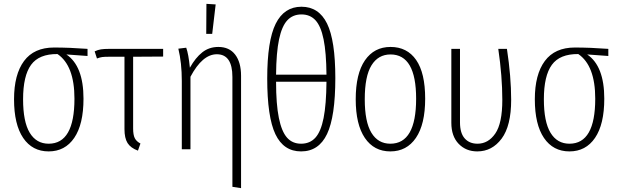

<svg xmlns="http://www.w3.org/2000/svg" viewBox="-20 -776 3219 998"><path d="M435 -485 325 -493Q414 -433 414 -263Q414 -130 366 -59.5Q318 11 233 11Q148 11 100.5 -59Q53 -129 53 -260Q53 -389 105 -459Q157 -529 261 -529Q340 -529 435 -522ZM279 -495Q183 -496 141.5 -439Q100 -382 100 -260Q100 -143 134.5 -86Q169 -29 233 -29Q367 -29 367 -263Q367 -435 279 -495Z M672 -481V-108Q672 -75 680.5 -58Q689 -41 710 -30L697 7Q659 -7 643 -32.5Q627 -58 627 -105V-481H546Q523 -481 511.5 -479.5Q500 -478 484 -472L472 -509Q489 -517 505 -519.5Q521 -522 549 -522H828V-482Z M1233 -382V202L1188 195V-376Q1188 -494 1107 -494Q1032 -494 970 -377V0H925V-355Q925 -449 907 -523L948 -528Q960 -495 967 -424Q996 -476 1031.5 -504Q1067 -532 1115 -532Q1172 -532 1202.5 -492Q1233 -452 1233 -382ZM1053 -756 1101 -753 1083 -600H1052Z M1723 -370Q1723 -170 1680 -79.5Q1637 11 1545 11Q1454 11 1411.5 -78.5Q1369 -168 1369 -368Q1369 -564 1413 -652.5Q1457 -741 1547 -741Q1637 -741 1680 -653.5Q1723 -566 1723 -370ZM1415 -388H1677Q1676 -503 1662 -571.5Q1648 -640 1620 -670.5Q1592 -701 1547 -701Q1502 -701 1473.5 -670.5Q1445 -640 1430.5 -571.5Q1416 -503 1415 -388ZM1677 -351H1415Q1415 -234 1429.5 -163Q1444 -92 1472 -60.5Q1500 -29 1545 -29Q1591 -29 1619.5 -60.5Q1648 -92 1662 -162.5Q1676 -233 1677 -351Z M2190 -263Q2190 -130 2142 -59.5Q2094 11 2009 11Q1924 11 1876.5 -59Q1829 -129 1829 -260Q1829 -393 1877 -462.5Q1925 -532 2010 -532Q2096 -532 2143 -464.5Q2190 -397 2190 -263ZM1876 -260Q1876 -143 1910.5 -86Q1945 -29 2009 -29Q2143 -29 2143 -263Q2143 -493 2010 -493Q1946 -493 1911 -436.5Q1876 -380 1876 -260Z M2637 -257Q2637 -122 2587.5 -55.5Q2538 11 2461 11Q2402 11 2364 -28.5Q2326 -68 2326 -138V-522H2371V-140Q2371 -84 2395.5 -56.5Q2420 -29 2462 -29Q2518 -29 2554.5 -82Q2591 -135 2591 -257Q2591 -379 2570 -522H2615Q2637 -377 2637 -257Z M3142 -485 3032 -493Q3121 -433 3121 -263Q3121 -130 3073 -59.5Q3025 11 2940 11Q2855 11 2807.5 -59Q2760 -129 2760 -260Q2760 -389 2812 -459Q2864 -529 2968 -529Q3047 -529 3142 -522ZM2986 -495Q2890 -496 2848.5 -439Q2807 -382 2807 -260Q2807 -143 2841.5 -86Q2876 -29 2940 -29Q3074 -29 3074 -263Q3074 -435 2986 -495Z"/></svg>

Font: Fira Sans Extra Condensed ExtraLight
Style: Regular
Weight: 275
Width: 1
Designer: Carrois Corporate & Edenspiekermann AG
Foundry: Carrois Corporate GbR & Edenspiekermann AG
Version: Version 4.203